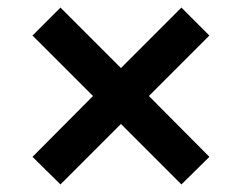

<svg xmlns="http://www.w3.org/2000/svg" viewBox="-20 -540 640 508"><path d="M140 -52 66 -125 226 -286 66 -446 140 -520 300 -360 460 -520 534 -446 374 -286 534 -125 460 -52 300 -212Z"/></svg>

Font: Nunito Sans 8pt ExtraBold
Style: Regular
Weight: 800
Version: Version 3.101;gftools[0.9.27]